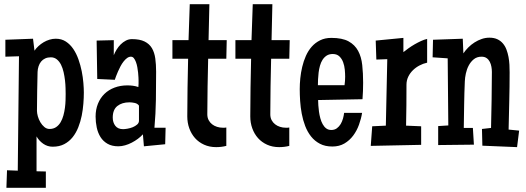

<svg xmlns="http://www.w3.org/2000/svg" viewBox="-20 -687 2487 908"><path d="M376.5 -249Q376.5 -225.1 374.3 -196.8Q372.1 -168.5 366.5 -140.1Q360.8 -111.8 350.3 -85.2Q339.8 -58.6 323.5 -38.1Q307.1 -17.6 283.9 -5.4Q260.7 6.8 229 6.8Q204.6 6.8 184.3 -7.3Q164.1 -21.5 152.8 -42V123L196.8 124V201.2H10.3L13.2 118.2L64 120.1L69.8 -420.9L5.4 -418.9V-499L136.2 -503.9L143.1 -447.3Q150.9 -459 162.1 -469.2Q173.3 -479.5 186.5 -487.3Q199.7 -495.1 214.4 -499.5Q229 -503.9 243.7 -503.9Q271 -503.9 291.5 -490.5Q312 -477.1 326.7 -455.3Q341.3 -433.6 351.1 -406Q360.8 -378.4 366.5 -350.1Q372.1 -321.8 374.3 -295.2Q376.5 -268.6 376.5 -249ZM290.5 -242.2Q290.5 -252.9 290 -270.3Q289.6 -287.6 287.4 -306.9Q285.2 -326.2 280.8 -345.7Q276.4 -365.2 268.6 -380.9Q260.7 -396.5 248.8 -406.2Q236.8 -416 220.2 -416Q205.1 -416 193.6 -410.6Q182.1 -405.3 174.3 -395.8Q166.5 -386.2 162.4 -373.5Q158.2 -360.8 157.7 -346.7Q156.7 -300.8 155.8 -255.1Q154.8 -209.5 154.8 -163.1Q154.8 -151.9 158.9 -137Q163.1 -122.1 170.9 -108.9Q178.7 -95.7 189.7 -86.4Q200.7 -77.1 214.4 -77.1Q232.4 -77.1 245.4 -85.9Q258.3 -94.7 266.6 -108.9Q274.9 -123 279.8 -140.9Q284.7 -158.7 287.1 -177.2Q289.6 -195.8 290 -212.9Q290.5 -230 290.5 -242.2Z M763.2 -83 761.2 -4.9 660.6 4.9 655.8 -51.8Q645.5 -40.5 632.1 -30.5Q618.7 -20.5 603.3 -12.5Q587.9 -4.4 571.5 0.2Q555.2 4.9 539.6 4.9Q509.3 4.9 488.5 -7.1Q467.8 -19 455.3 -38.8Q442.9 -58.6 437.5 -84Q432.1 -109.4 432.1 -135.7Q432.1 -168.9 443.1 -196.3Q454.1 -223.6 473.9 -242.9Q493.7 -262.2 521.5 -272.7Q549.3 -283.2 582.5 -283.2Q595.7 -283.2 608.6 -281.5Q621.6 -279.8 634.3 -275.4Q635.3 -283.7 635.3 -291Q635.3 -298.3 635.3 -306.6Q635.3 -311 634.8 -321Q634.3 -331.1 633.1 -343.5Q631.8 -356 629.4 -369.4Q627 -382.8 622.8 -393.8Q618.7 -404.8 613 -411.9Q607.4 -418.9 599.1 -418.9Q589.8 -418.9 581.1 -412.6Q572.3 -406.2 564.5 -396.2Q556.6 -386.2 550 -373.8Q543.5 -361.3 538.1 -349.1Q532.7 -336.9 528.8 -326.4Q524.9 -315.9 522.9 -309.6L439.9 -313.5L437 -495.1L518.1 -497.1V-425.8Q522.9 -438.5 531.2 -452.1Q539.6 -465.8 550.5 -476.8Q561.5 -487.8 575 -494.9Q588.4 -502 604 -502Q641.1 -502 663.8 -490.7Q686.5 -479.5 698.5 -459.2Q710.4 -439 714.4 -410.4Q718.3 -381.8 718.3 -347.7Q718.3 -281.2 717.3 -215.3Q716.3 -149.4 710.4 -83ZM637.2 -116.2V-187.5Q630.4 -197.3 616.9 -200.2Q603.5 -203.1 592.3 -203.1Q557.1 -203.1 535.2 -185.8Q513.2 -168.5 513.2 -130.9Q513.2 -107.9 525.4 -92Q537.6 -76.2 562 -76.2Q569.8 -76.2 582.8 -78.4Q595.7 -80.6 607.7 -85.4Q619.6 -90.3 628.4 -97.9Q637.2 -105.5 637.2 -116.2Z M1052.2 -497.1 1050.3 -409.2H964.4Q962.9 -343.8 961.7 -278.3Q960.4 -212.9 960.4 -146.5Q960.4 -130.9 966.6 -119.1Q972.7 -107.4 982.9 -99.4Q993.2 -91.3 1006.3 -87.2Q1019.5 -83 1033.7 -83Q1038.1 -83 1042 -83Q1045.9 -83 1050.3 -84V2.9Q1026.9 8.8 1002.4 8.8Q970.7 8.8 945.3 -2.7Q919.9 -14.2 902.3 -33.9Q884.8 -53.7 875.2 -80.1Q865.7 -106.4 865.7 -136.7Q865.7 -205.1 866.9 -272.9Q868.2 -340.8 869.6 -409.2H795.4V-497.1H871.6L877.4 -667H970.2L966.3 -497.1Z M1350.1 -497.1 1348.1 -409.2H1262.2Q1260.7 -343.8 1259.5 -278.3Q1258.3 -212.9 1258.3 -146.5Q1258.3 -130.9 1264.4 -119.1Q1270.5 -107.4 1280.8 -99.4Q1291 -91.3 1304.2 -87.2Q1317.4 -83 1331.5 -83Q1335.9 -83 1339.8 -83Q1343.8 -83 1348.1 -84V2.9Q1324.7 8.8 1300.3 8.8Q1268.6 8.8 1243.2 -2.7Q1217.8 -14.2 1200.2 -33.9Q1182.6 -53.7 1173.1 -80.1Q1163.6 -106.4 1163.6 -136.7Q1163.6 -205.1 1164.8 -272.9Q1166 -340.8 1167.5 -409.2H1093.3V-497.1H1169.4L1175.3 -667H1268.1L1264.2 -497.1Z M1697.3 -295.9Q1697.3 -255.9 1694.3 -217.8L1484.4 -213.9Q1484.4 -203.6 1485.4 -189.2Q1486.3 -174.8 1488.5 -158.9Q1490.7 -143.1 1494.9 -127.7Q1499 -112.3 1505.9 -99.9Q1512.7 -87.4 1522.7 -79.8Q1532.7 -72.3 1546.9 -72.3Q1562 -72.3 1573 -80.3Q1584 -88.4 1591.1 -100.3Q1598.1 -112.3 1602.1 -126.5Q1606 -140.6 1607.4 -153.3H1692.4Q1688 -125.5 1677.7 -97.2Q1667.5 -68.8 1650.4 -45.9Q1633.3 -22.9 1608.9 -8.5Q1584.5 5.9 1551.8 5.9Q1517.6 5.9 1492.9 -7.1Q1468.3 -20 1451.2 -41.5Q1434.1 -63 1423.3 -91.1Q1412.6 -119.1 1407 -149.2Q1401.4 -179.2 1399.4 -209.5Q1397.5 -239.7 1397.5 -265.6Q1397.5 -289.1 1400.1 -316.4Q1402.8 -343.8 1409.2 -370.6Q1415.5 -397.5 1426.5 -422.4Q1437.5 -447.3 1454.1 -466.1Q1470.7 -484.9 1493.7 -496.3Q1516.6 -507.8 1546.9 -507.8Q1598.6 -507.8 1628.4 -491.5Q1658.2 -475.1 1673.6 -446.5Q1689 -418 1693.1 -379.2Q1697.3 -340.3 1697.3 -295.9ZM1612.3 -324.2Q1612.3 -338.9 1610.6 -357.4Q1608.9 -376 1602.8 -392.6Q1596.7 -409.2 1585 -420.4Q1573.2 -431.6 1553.7 -431.6Q1536.6 -431.6 1524.9 -424.1Q1513.2 -416.5 1505.4 -404.3Q1497.6 -392.1 1493.2 -376.2Q1488.8 -360.4 1486.8 -344Q1484.9 -327.6 1484.1 -312Q1483.4 -296.4 1483.4 -284.2H1609.4Q1612.3 -304.7 1612.3 -324.2Z M2000 -390.6Q1981.4 -386.7 1963.9 -377.4Q1946.3 -368.2 1932.6 -354.7Q1918.9 -341.3 1910.6 -324Q1902.3 -306.6 1902.3 -286.1Q1902.3 -237.3 1901.9 -189.5Q1901.4 -141.6 1900.4 -92.8L1971.7 -89.8V-2L1733.4 2.9L1740.2 -89.8L1804.7 -92.8L1811.5 -407.2L1759.8 -405.3L1756.8 -495.1L1887.7 -507.8V-440.4Q1897.9 -448.7 1911.6 -458.5Q1925.3 -468.3 1940.4 -477.1Q1955.6 -485.8 1970.9 -492.9Q1986.3 -500 2000 -502.9Z M2435.1 -69.3 2425.3 8.8 2261.2 2 2259.3 -77.1 2302.2 -82Q2303.7 -148.4 2304.9 -214.4Q2306.2 -280.3 2306.2 -346.7Q2306.2 -358.4 2304 -371.1Q2301.8 -383.8 2296.4 -394.5Q2291 -405.3 2281.5 -412.1Q2272 -418.9 2257.3 -418.9Q2235.8 -418.9 2220.9 -407Q2206.1 -395 2196.8 -377.4Q2187.5 -359.9 2183.1 -339.4Q2178.7 -318.8 2178.2 -301.8Q2175.8 -246.6 2175 -191.9Q2174.3 -137.2 2173.3 -82H2216.3L2221.2 -2.9L2052.2 -1V-90.8L2100.1 -93.8L2097.2 -411.1L2025.9 -416L2027.8 -499L2168.5 -503.9L2171.4 -434.6Q2181.2 -449.2 2194.6 -462.6Q2208 -476.1 2224.1 -486.3Q2240.2 -496.6 2258.1 -502.7Q2275.9 -508.8 2294.4 -508.8Q2316.4 -508.8 2332 -501.5Q2347.7 -494.1 2358.4 -481.4Q2369.1 -468.8 2375.2 -452.4Q2381.3 -436 2384.8 -417.7Q2388.2 -399.4 2389.2 -380.6Q2390.1 -361.8 2390.1 -344.7Q2390.1 -276.9 2388.4 -209.5Q2386.7 -142.1 2385.3 -74.2Z"/></svg>

Font: Maiden Orange
Style: Regular
Weight: 400
Designer: Astigmatic (AOETI)
Foundry: Astigmatic (AOETI)
Version: Version 1.001